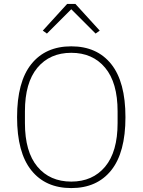

<svg xmlns="http://www.w3.org/2000/svg" viewBox="-20 -946 726 978"><path d="M343 12Q212 12 139.5 -78.5Q67 -169 67 -349Q67 -529 139.5 -619.5Q212 -710 343 -710Q474 -710 546.5 -619.5Q619 -529 619 -349Q619 -169 546.5 -78.5Q474 12 343 12ZM343 -21Q452 -21 515.5 -97Q579 -173 579 -319V-379Q579 -525 515.5 -601Q452 -677 343 -677Q234 -677 170.5 -601Q107 -525 107 -379V-319Q107 -173 170.5 -97Q234 -21 343 -21ZM364 -926 488 -790 467 -775 343 -899 219 -775 198 -790 322 -926Z"/></svg>

Font: IBM Plex Sans Thai ExtraLight
Style: Regular
Weight: 200
Designer: Mike Abbink, Paul van der Laan, Pieter van Rosmalen, Ben Mitchell, Mark Frömberg
Foundry: Bold Monday
Version: Version 1.1